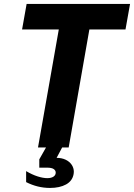

<svg xmlns="http://www.w3.org/2000/svg" viewBox="-20 -745 677 970"><path d="M277 -596H91.5L114.5 -725H637L614 -596H431.5L327 0H294L266 52.5Q292 52.5 311.8 62Q331.5 71.5 342.2 87.5Q353 103.5 353 123Q353 127 352 134Q346 169 313.8 186.8Q281.5 204.5 232.5 204.5Q170 204.5 112 175V119.5Q142.5 137.5 170 146.2Q197.5 155 219 155Q238.5 155 250 147.5Q261.5 140 261.5 127Q261.5 116 251.2 109Q241 102 217 102H178.5V60L212.5 0H172Z"/></svg>

Font: JuliaMono ExtraBold
Style: Italic
Weight: 800
Italic angle: -9°
Monospace: yes
Designer: cormullion
Foundry: corm
Version: Version 0.057; ttfautohint (v1.8.4)